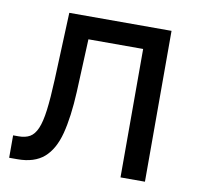

<svg xmlns="http://www.w3.org/2000/svg" viewBox="-66 -611 705 680"><g transform="rotate(10 286.5 -271.0)"><path d="M9.3 0V-80.6H28.8Q53.2 -80.6 69.3 -89.8Q85.4 -99.1 95.7 -122.8Q106 -146.5 111.6 -189.7Q117.2 -232.9 120.1 -301.3L129.9 -542.5H497.6V0H409.7V-461.9H212.9L204.6 -271Q200.2 -180.7 184.6 -120.4Q168.9 -60.1 134.3 -30Q99.6 0 39.1 0Z"/></g></svg>

Font: Inter 16pt
Style: Regular
Weight: 400
Version: Version 4.001;git-66647c0bb